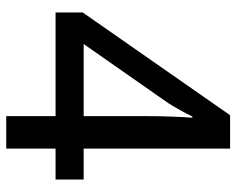

<svg xmlns="http://www.w3.org/2000/svg" viewBox="-91 -666 757 615"><g transform="rotate(90 287.5 -358.5)"><path d="M555 -158H456V0H352V-158H20V-245L349 -717H456V-248H555ZM352 -448Q352 -494 353.5 -531.5Q355 -569 357 -596H353Q344 -577 332.5 -556.5Q321 -536 311 -520L121 -248H352Z"/></g></svg>

Font: Noto Sans Thai Looped Medium
Style: Regular
Weight: 500
Designer: Sasikarn Vongin, Ben Mitchell
Foundry: The Fontpad Ltd
Version: Version 1.001; ttfautohint (v1.8.4.7-5d5b)